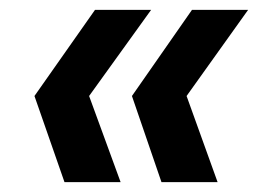

<svg xmlns="http://www.w3.org/2000/svg" viewBox="-20 -490 536 390"><path d="M308 -120 248 -295 370 -470H484L359 -295L422 -120ZM111 -120 50 -295 173 -470H287L161 -295L225 -120Z"/></svg>

Font: DM Sans 20pt SemiBold
Style: Italic
Weight: 600
Italic angle: -10°
Version: Version 4.004;gftools[0.9.30]